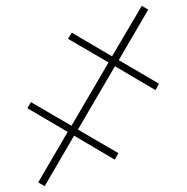

<svg xmlns="http://www.w3.org/2000/svg" viewBox="-20 -645 640 658"><path d="M133 -7 111 -20 212 -193 74 -274 86 -295 225 -214 352 -431 213 -512 226 -533 364 -452 466 -625 488 -612 387 -439 525 -358 513 -336 374 -418 247 -201 386 -120 373 -98 234 -180Z"/></svg>

Font: Noto Sans Mono Thin
Style: Regular
Weight: 100
Designer: Monotype Design Team
Foundry: Monotype Imaging Inc.
Version: Version 2.014